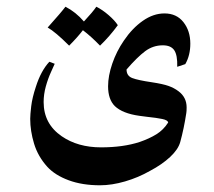

<svg xmlns="http://www.w3.org/2000/svg" viewBox="-20 -361 637 572"><path d="M512 -89Q536 -71 536 -41Q536 -29 535 -24Q528 22 517 62Q511 84 487 106.5Q463 129 427 148Q392 168 352.5 179.5Q313 191 278 191Q225 191 184.5 176Q144 161 121 136Q93 105 81.5 67Q70 29 70 -7Q70 -19 73 -44.5Q76 -70 87 -103Q102 -150 127 -177L143 -171Q141 -166 132 -146.5Q123 -127 116.5 -103.5Q110 -80 110 -57Q110 8 164 45Q212 78 281 78Q347 78 396 62Q425 52 446 39Q467 26 481 4Q480 -3 463.5 -6.5Q447 -10 418 -13L395 -16Q345 -23 322 -45Q302 -65 302 -104Q302 -135 314.5 -171.5Q327 -208 349 -240Q374 -277 405.5 -299Q437 -321 470 -321Q506 -321 526.5 -295Q547 -269 547 -231Q547 -196 532 -170L508 -162Q509 -197 499 -211.5Q489 -226 465 -226Q436 -226 412.5 -208.5Q389 -191 357 -154Q357 -135 374 -128.5Q391 -122 432 -116Q465 -111 482 -105Q499 -99 512 -89ZM175 -341Q206 -325 230 -297Q257 -326 267 -341Q285 -332 303.5 -316Q322 -300 331 -286Q307 -253 278 -225Q252 -252 227 -271Q210 -249 186 -225Q145 -266 122 -279Q164 -326 175 -341Z"/></svg>

Font: Katibeh
Style: Regular
Weight: 400
Designer: Arabic design by Kourosh Beigpour, Latin design by Eduardo Tunni, engineering by Lasse Fister
Version: Version 1.0010g